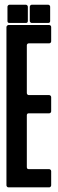

<svg xmlns="http://www.w3.org/2000/svg" viewBox="-20 -808 248 828"><path d="M16.6 -700.2H191.9Q195.3 -700.2 198 -697.8Q200.7 -695.3 200.7 -691.4V-629.9Q200.7 -626 198 -623.5Q195.3 -621.1 191.9 -621.1H104.5Q100.6 -621.1 98.1 -618.7Q95.7 -616.2 95.7 -612.3V-406.7Q95.7 -403.3 98.1 -400.6Q100.6 -397.9 104.5 -397.9H191.9Q195.3 -397.9 197.8 -395.5Q200.7 -392.6 200.7 -389.2V-328.1Q200.7 -324.2 198 -321.8Q195.3 -319.3 191.9 -319.3H104Q95.7 -319.3 95.7 -310.5V-87.4Q95.7 -78.6 104 -78.6H191.9Q195.3 -78.6 198 -75.9Q200.7 -73.2 200.7 -69.8V-8.8Q200.7 -5.4 197.8 -2.4Q195.3 0 191.9 0H16.6Q13.2 0 10.7 -2.4Q7.8 -5.4 7.8 -8.8V-691.4Q7.8 -694.3 10.7 -697.3Q13.7 -700.2 16.6 -700.2ZM21 -709Q12.2 -709 12.2 -717.3V-778.8Q12.2 -782.2 14.9 -784.9Q17.6 -787.6 21 -787.6H91.3Q94.7 -787.6 97.4 -784.9Q100.1 -782.2 100.1 -778.8V-717.3Q100.1 -709 91.3 -709ZM111.3 -711.4Q108.4 -714.4 108.4 -717.3V-778.8Q108.4 -782.2 111.3 -785.2Q113.8 -787.6 117.2 -787.6H187.5Q191.4 -787.6 193.8 -784.9Q196.3 -782.2 196.3 -778.8V-717.3Q196.3 -709 187.5 -709H117.2Q113.8 -709 111.3 -711.4Z"/></svg>

Font: Silence Rounded
Style: Regular
Weight: 400
Designer: Lilo Joris
Foundry: Lilo Joris
Version: Version 1.019;Fontself Maker 3.5.7